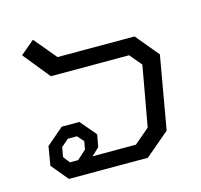

<svg xmlns="http://www.w3.org/2000/svg" viewBox="-87 -661 793 756"><g transform="rotate(-15 309.5 -283.0)"><path d="M47 -69 60 -146 130 -206H202L257 -141L248 -91L217 -62H394L456 -115L500 -360L459 -409H140L52 -518L109 -566L185 -475H499L577 -381L525 -84L426 0H104ZM158 -62 195 -95 201 -128 178 -154H141L111 -128L104 -89L125 -62Z"/></g></svg>

Font: Chakra Petch
Style: Italic
Weight: 400
Italic angle: -10°
Designer: Katatrad Aksorn Co.,Ltd.
Foundry: Cadson Demak Co.,Ltd.
Version: Version 1.000; ttfautohint (v1.6)